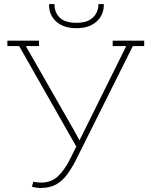

<svg xmlns="http://www.w3.org/2000/svg" viewBox="-20 -910 739 940"><path d="M178.7 10.3Q168.5 10.3 155.3 8.3Q142.1 6.3 136.2 3.9L143.6 -21Q149.9 -18.6 160.4 -17.3Q170.9 -16.1 181.2 -16.1Q230 -16.1 262.7 -46.1Q295.4 -76.2 322.3 -129.9L353.5 -192.4L73.7 -684.6H16.1V-710.9H170.9V-684.6H106.4L342.3 -272L369.1 -223.1L378.9 -242.2L598.1 -684.6H531.7V-710.9H686V-684.6H630.4L351.1 -125.5Q331.1 -86.4 308.6 -55.7Q286.1 -24.9 255.4 -7.3Q224.6 10.3 178.7 10.3ZM354.5 -772Q291.5 -772 255.6 -804.2Q219.7 -836.4 220.2 -887.2L221.2 -890.1H246.6Q246.6 -849.1 272.5 -823.7Q298.3 -798.3 354.5 -798.3Q408.2 -798.3 435.1 -824.2Q461.9 -850.1 461.9 -890.1H487.3L488.3 -887.2Q488.3 -836.4 452.6 -804.2Q417 -772 354.5 -772Z"/></svg>

Font: Roboto Slab LO Thin
Style: Regular
Weight: 250
Designer: Google
Version: Version 2.00;September 28, 2018;FontCreator 11.5.0.2427 64-b